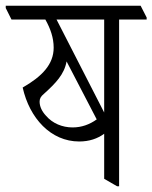

<svg xmlns="http://www.w3.org/2000/svg" viewBox="-48 -643 531 669"><path d="M228 -150C263 -150 292 -160 315 -177V-20L360 6H367V-575H463V-582L442 -623H-28V-615L-8 -575H110C128 -543 139 -511 139 -477C139 -419 99 -377 31 -338C55 -231 129 -150 228 -150ZM149 -575H315V-251ZM112 -240C98 -255 90 -272 90 -289C90 -299 94 -307 105 -316C146 -353 176 -384 184 -429L289 -227C264 -209 236 -199 205 -199C169 -199 135 -213 112 -240Z"/></svg>

Font: Noto Serif Devanagari ExtraCondensed Light
Style: Regular
Weight: 300
Width: 2
Designer: Universal Thirst, Indian Type Foundry and the Monotype Design Team
Foundry: Monotype Imaging Inc.
Version: Version 2.004